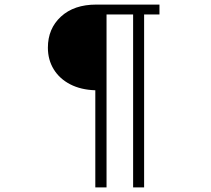

<svg xmlns="http://www.w3.org/2000/svg" viewBox="-20 -775 923 838"><path d="M396 43V-381Q333 -383 286.5 -407Q240 -431 214.5 -472.5Q189 -514 189 -567Q189 -650 246 -702.5Q303 -755 400 -755H676V-712H609V43H561V-712H445V43Z"/></svg>

Font: Zen Kaku Gothic New Medium
Style: Regular
Weight: 500
Designer: Yoshimichi Ohira
Foundry: Positype
Version: Version 1.002